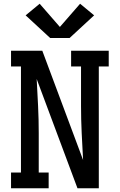

<svg xmlns="http://www.w3.org/2000/svg" viewBox="-20 -1006 640 1026"><path d="M39 0V-84H92V-651H39V-735H206L424 -151Q420 -223 416.5 -295.5Q413 -368 413 -441V-651H360V-735H561V-651H508V0H394L176 -584Q180 -512 183.5 -439.5Q187 -367 187 -294V-84H240V0ZM248 -803 117 -924 192 -986 300 -862 408 -986 483 -924 352 -803Z"/></svg>

Font: Iosevka Curly Slab MdEx
Style: Regular
Weight: 500
Width: 7
Monospace: yes
Designer: Belleve Invis
Foundry: Belleve Invis
Version: Version 11.1.0; ttfautohint (v1.8.3)